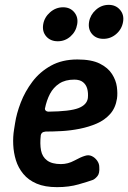

<svg xmlns="http://www.w3.org/2000/svg" viewBox="-20 -758 528 791"><path d="M215 13Q165 13 131 -1.5Q97 -16 76 -41.5Q55 -67 45.5 -98Q36 -129 34.5 -162Q33 -195 38 -225L42 -250Q48 -290 65.5 -335.5Q83 -381 113.5 -421.5Q144 -462 190 -487.5Q236 -513 299 -513Q357 -513 391 -496Q425 -479 441.5 -453Q458 -427 461.5 -400Q465 -373 462 -352Q456 -313 433.5 -288Q411 -263 378.5 -249Q346 -235 308.5 -227.5Q271 -220 234.5 -218Q198 -216 168 -216Q158 -215 153.5 -211Q149 -207 148 -201Q144 -165 149 -138.5Q154 -112 174 -97Q194 -82 231 -82Q260 -82 286.5 -96.5Q313 -111 330 -116Q345 -121 358 -115Q371 -109 380 -96.5Q389 -84 389 -70Q391 -44 381.5 -32.5Q372 -21 363 -17Q344 -10 304 1.5Q264 13 215 13ZM180 -298Q268 -299 303 -312.5Q338 -326 342 -354Q344 -375 339.5 -392Q335 -409 322 -419.5Q309 -430 286 -430Q249 -430 224.5 -414Q200 -398 186 -371.5Q172 -345 165 -310Q165 -305 169 -301.5Q173 -298 180 -298ZM218 -588Q188 -588 170.5 -608Q153 -628 158 -658Q163 -687 186.5 -707.5Q210 -728 240 -728Q269 -728 286 -707.5Q303 -687 298 -658Q293 -628 270.5 -608Q248 -588 218 -588ZM406 -598Q376 -598 359 -618Q342 -638 347 -668Q352 -697 375 -717.5Q398 -738 428 -738Q457 -738 474.5 -717.5Q492 -697 487 -668Q482 -638 459 -618Q436 -598 406 -598Z"/></svg>

Font: Winky Sans Medium
Style: Italic
Weight: 500
Italic angle: -8.97852°
Designer: Simon Atzbach
Foundry: typofactur
Version: Version 1.205